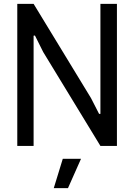

<svg xmlns="http://www.w3.org/2000/svg" viewBox="-20 -760 699 1000"><path d="M307 67H402L334 220H260ZM70 -740H155L454 -249L496 -167H503V-740H589V0H503L205 -489L162 -575L155 -574V0H70Z"/></svg>

Font: Encode Sans Compressed
Style: Medium
Weight: 500
Designer: Pablo Impallari, Andres Torresi
Foundry: Pablo Impallari, Andres Torresi
Version: Version 1.000; ttfautohint (v1.00) -l 8 -r 50 -G 200 -x 14 -